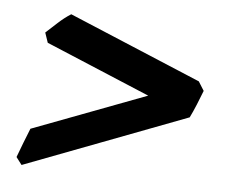

<svg xmlns="http://www.w3.org/2000/svg" viewBox="-35 -489 503 412"><g transform="rotate(5 216.0 -283.0)"><path d="M388.2 -329.6 400.4 -310.1Q395.5 -296.9 388.4 -279.8Q381.3 -262.7 375.5 -251L24.9 -117.7L12.7 -133.8Q16.1 -143.6 24.7 -165.5Q33.2 -187.5 37.1 -196.8L282.7 -289.6L58.1 -383.8L50.8 -405.3Q61.5 -415 75 -427.5Q88.4 -439.9 103 -449.2Z"/></g></svg>

Font: Gentium Plus
Style: Bold Italic
Weight: 700
Italic angle: -8°
Designer: Victor Gaultney, Annie Olsen, Iska Routamaa, Becca Hirsbrunner
Foundry: SIL International
Version: Version 6.101